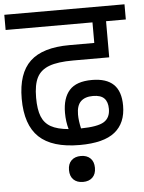

<svg xmlns="http://www.w3.org/2000/svg" viewBox="-68 -726 718 958"><g transform="rotate(-5 291.0 -247.5)"><path d="M112 -254Q112 -195 126 -160Q140 -125 172 -107Q204 -89 260 -84Q249 -122 249 -166Q249 -240 284 -279Q319 -318 397 -318Q469 -318 505 -283.5Q541 -249 541 -177Q541 -90 485 -45Q429 0 309 0Q171 0 105.5 -62Q40 -124 40 -255Q40 -382 103 -441.5Q166 -501 301 -501H425V-604H-10V-680H592V-604H493V-423H312Q235 -423 192 -407Q149 -391 130.5 -355Q112 -319 112 -254ZM313 -152Q313 -121 322 -82Q405 -83 437 -102.5Q469 -122 469 -167Q469 -202 451.5 -220Q434 -238 395 -238Q355 -238 334 -217.5Q313 -197 313 -152ZM374 120Q374 151 356.5 168Q339 185 309 185Q279 185 261.5 168Q244 151 244 120Q244 89 261.5 72Q279 55 309 55Q339 55 356.5 72Q374 89 374 120Z"/></g></svg>

Font: Rhodium Libre
Style: Regular
Weight: 400
Designer: James Puckett
Foundry: Dunwich Type Founders
Version: Version 1.001; ttfautohint (v1.3)